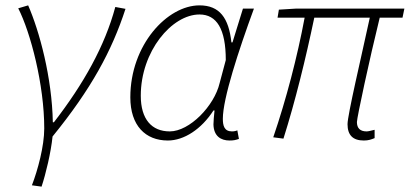

<svg xmlns="http://www.w3.org/2000/svg" viewBox="-20 -512 1528 716"><path d="M99 179 135 184C151 136 170 56 176 -3C320 -180 397 -322 448 -479L410 -486C371 -341 293 -201 181 -56H177C174 -223 127 -396 85 -492L48 -481C94 -391 145 -196 145 -33C145 33 121 122 99 179Z M606 12C666 12 731 -30 776 -100H780C778 -80 776 -60 776 -48C777 -4 804 12 836 12C852 12 859 10 871 6L865 -26C861 -24 854 -22 845 -22C816 -22 811 -44 811 -69C811 -144 869 -322 927 -480H886L847 -354H843C833 -445 799 -492 724 -492C604 -492 466 -345 466 -149C466 -44 522 12 606 12ZM613 -22C546 -22 505 -67 505 -155C505 -321 621 -458 724 -458C788 -458 822 -404 822 -288L799 -202C779 -117 687 -22 613 -22Z M1337 12C1354 12 1365 8 1377 3V-28C1361 -24 1353 -22 1347 -22C1323 -22 1311 -34 1311 -57C1311 -73 1358 -292 1396 -446H1481L1488 -480H1085L1020 -476L1015 -446H1116C1089 -301 1047 -140 999 0L1037 5C1081 -134 1120 -293 1152 -446H1359C1327 -298 1276 -83 1276 -49C1276 -8 1296 12 1337 12Z"/></svg>

Font: Source Sans Pro Light
Style: Italic
Weight: 300
Italic angle: -11°
Designer: Paul D. Hunt
Foundry: Adobe Systems Incorporated
Version: Version 3.006;hotconv 1.0.111;makeotfexe 2.5.65597